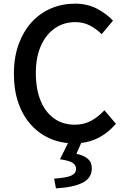

<svg xmlns="http://www.w3.org/2000/svg" viewBox="-20 -770 686 1050"><path d="M384 14Q315 14 255.5 -11.5Q196 -37 151 -86Q106 -135 81 -205.5Q56 -276 56 -367Q56 -457 82 -528Q108 -599 153 -648.5Q198 -698 259 -724Q320 -750 390 -750Q458 -750 511 -722Q564 -694 598 -657L536 -583Q507 -612 471.5 -630.5Q436 -649 392 -649Q328 -649 279.5 -615Q231 -581 203.5 -519Q176 -457 176 -370Q176 -283 202 -219.5Q228 -156 276 -122Q324 -88 389 -88Q439 -88 478.5 -109.5Q518 -131 551 -167L614 -93Q569 -41 512.5 -13.5Q456 14 384 14ZM286 260 276 207Q345 202 370.5 190Q396 178 396 153Q396 133 377 120.5Q358 108 308 101L360 -4H431L398 71Q439 80 460.5 98.5Q482 117 482 151Q482 204 431 229.5Q380 255 286 260Z"/></svg>

Font: Noto Sans HK Thin Medium
Style: Regular
Weight: 500
Version: Version 2.004-H2;hotconv 1.0.118;makeotfexe 2.5.65603